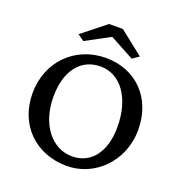

<svg xmlns="http://www.w3.org/2000/svg" viewBox="-158 -1042 1126 1189"><g transform="rotate(20 405.0 -447.0)"><path d="M412 11C590 11 752 -137 752 -351C752 -558 613 -701 414 -701C209 -701 59 -548 59 -341C59 -134 205 11 412 11ZM188 -365C188 -535 269 -640 400 -640C534 -640 625 -511 625 -322C625 -159 547 -56 422 -56C287 -56 188 -184 188 -365ZM202 -781 244 -751 404 -837 563 -751 606 -781 449 -905H358Z"/></g></svg>

Font: TPK Tissa Web Medium
Style: Regular
Weight: 500
Designer: Jacques Le Bailly, Suppakit Chalermlarp | Katatrad Co.,Ltd.
Foundry: Jacques Le Bailly, Cadson Demak Co.,Ltd.
Version: Version 5.000;Glyphs 3.1.2 (3151)